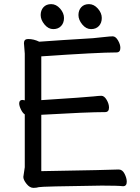

<svg xmlns="http://www.w3.org/2000/svg" viewBox="-20 -894 678 930"><path d="M142 16Q124 16 108.5 -3.5Q93 -23 93 -37L100 -84V-340Q90 -346 81.5 -363.5Q73 -381 73 -393Q73 -410 89 -410L100 -408V-634L96 -685Q96 -705 116 -705Q144 -705 170 -692Q265 -699 430 -709Q462 -712 488 -715Q514 -718 526 -718Q540 -718 551.5 -698.5Q563 -679 563 -662Q563 -640 544 -640Q456 -640 180 -621V-409Q397 -423 433 -427Q459 -430 471 -430Q485 -430 496.5 -410.5Q508 -391 508 -373Q508 -351 489 -351Q404 -351 180 -338V-65Q523 -71 555 -73Q573 -73 583.5 -52Q594 -31 594 -14Q594 8 576 8Q552 5 473 5Q179 9 168 12.5Q157 16 142 16ZM276 -768Q262 -753 238 -753Q214 -753 195.5 -775.5Q177 -798 177 -821Q177 -844 190.5 -859Q204 -874 228 -874Q252 -874 271 -852.5Q290 -831 290 -807Q290 -783 276 -768ZM459 -768Q445 -753 421 -753Q397 -753 378.5 -775.5Q360 -798 360 -821Q360 -844 373.5 -859Q387 -874 411 -874Q435 -874 454 -852.5Q473 -831 473 -807Q473 -783 459 -768Z"/></svg>

Font: LXGW WenKai Lite
Style: Bold
Weight: 700
Designer: LXGW / Fontworks Inc.
Foundry: LXGW / Fontworks Inc.
Version: Version 1.330;April 28, 2024